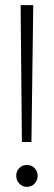

<svg xmlns="http://www.w3.org/2000/svg" viewBox="-20 -720 208 745"><path d="M65 -169 60 -700H109L102 -169ZM84 5Q67 5 55 -7.5Q43 -20 43 -38Q43 -56 55 -68Q67 -80 84 -80Q102 -80 114 -68Q126 -56 126 -37Q126 -20 114 -7.5Q102 5 84 5Z"/></svg>

Font: DM Sans 36pt ExtraLight
Style: Regular
Weight: 250
Designer: Colophon Foundry, Jonny Pinhorn
Foundry: Colophon Foundry
Version: Version 4.004;gftools[0.9.30]